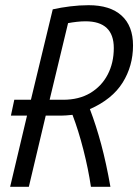

<svg xmlns="http://www.w3.org/2000/svg" viewBox="-20 -719 532 739"><path d="M19 0 84 -274H22L35 -335H99L183 -683Q214 -690 250 -694.5Q286 -699 321 -699Q404 -699 448 -659Q492 -619 492 -544Q492 -465 452 -401Q412 -337 326 -299Q350 -236 369.5 -163.5Q389 -91 405 0H330Q320 -68 301 -142.5Q282 -217 259 -277Q231 -274 216 -274H156L91 0ZM171 -335H223Q284 -335 327.5 -361Q371 -387 394.5 -432Q418 -477 418 -534Q418 -637 309 -637Q293 -637 275.5 -635Q258 -633 242 -630Z"/></svg>

Font: Ubuntu Sans Condensed
Style: Italic
Weight: 400
Width: 3
Italic angle: -13.5°
Designer: Dalton Maag Ltd
Foundry: Dalton Maag Ltd
Version: Version 1.006; ttfautohint (v1.8.4.7-5d5b)